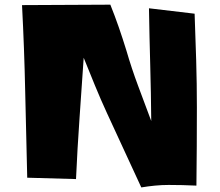

<svg xmlns="http://www.w3.org/2000/svg" viewBox="-20 -778 951 830"><path d="M831.1 -314.5Q831.1 -228.5 830.6 -145Q830.1 -61.5 829.1 24.4Q768.6 21.5 709 21.5Q679.7 21.5 649.9 24.4Q620.1 27.3 590.8 32.2Q553.7 -48.8 516.6 -128.4Q479.5 -208 442.4 -289.1Q415 -348.6 390.6 -408.2Q366.2 -467.8 341.8 -528.3Q333 -396.5 323.7 -266.1Q314.5 -135.7 308.6 -3.9L97.7 -9.8Q92.8 -197.3 88.9 -382.8Q85 -568.4 75.2 -755.9L457 -757.8Q476.6 -709 493.7 -659.7Q510.7 -610.4 526.4 -559.6Q548.8 -482.4 577.1 -406.7Q605.5 -331.1 633.8 -254.9Q632.8 -377 629.4 -498Q626 -619.1 624 -742.2L821.3 -718.8Q825.2 -617.2 828.1 -516.6Q831.1 -416 831.1 -314.5Z"/></svg>

Font: Slackey
Style: Regular
Weight: 400
Designer: Squid
Foundry: Font Diner, Inc DBA Sideshow
Version: Version 1.000